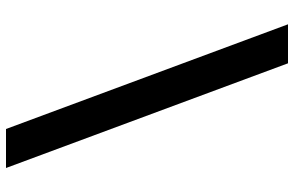

<svg xmlns="http://www.w3.org/2000/svg" viewBox="-190 -680 980 640"><g transform="rotate(-90 300.0 -360.0)"><path d="M539 110 190 -830H60L409 110Z"/></g></svg>

Font: Tekne LDO
Style: Bold
Weight: 700
Monospace: yes
Designer: Alessio Laiso, Mario Rullo, Paolo Rosset
Foundry: Alessio Laiso
Version: Version 1.000;hotconv 1.0.109;makeotfexe 2.5.65596